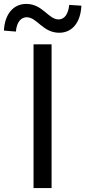

<svg xmlns="http://www.w3.org/2000/svg" viewBox="-70 -959 435 979"><path d="M101 0H193V-733H101ZM232 -792C298 -792 341 -844 345 -930L283 -934C278 -886 258 -860 229 -860C176 -860 148 -939 64 -939C-2 -939 -46 -887 -50 -803L11 -798C15 -846 37 -871 66 -871C119 -871 148 -792 232 -792Z"/></svg>

Font: ChiuKong Gothic CL
Style: Regular
Weight: 400
Designer: Ryoko NISHIZUKA 西塚涼子 (kana, bopomofo & ideographs); Paul D. Hunt (Latin, Greek & Cyrillic); Sandoll Communications 산돌커뮤니
Foundry: Adobe
Version: Version 1.300